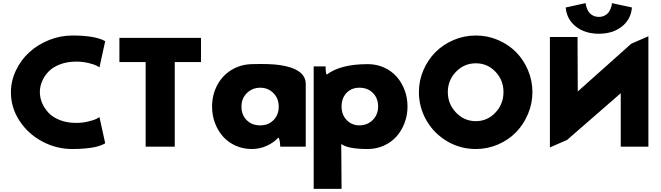

<svg xmlns="http://www.w3.org/2000/svg" viewBox="-20 -938 4226 1228"><path d="M49.8 -347.2Q49.8 -420.9 82.3 -488.5Q114.7 -556.2 168.5 -604.7Q222.2 -653.3 294.2 -682.1Q366.2 -710.9 442.9 -710.9Q589.8 -710.9 652.8 -674.8L616.2 -506.8Q610.4 -511.7 595.7 -519Q581.1 -526.4 544.9 -535.2Q508.8 -543.9 467.8 -543.9Q409.2 -543.9 363 -526.1Q316.9 -508.3 289.8 -479.5Q262.7 -450.7 248.8 -417.2Q234.9 -383.8 234.9 -349.1Q234.9 -314.5 248.8 -280.5Q262.7 -246.6 289.8 -217.3Q316.9 -188 363 -169.9Q409.2 -151.9 467.8 -151.9Q507.8 -151.9 544.9 -161.1Q582 -170.4 595 -177Q607.9 -183.6 616.2 -189L652.8 -22Q649.9 -19.5 644.5 -16.6Q639.2 -13.7 622.6 -7.6Q606 -1.5 584.5 3.2Q563 7.8 525.4 11.5Q487.8 15.1 442.9 15.1Q340.8 15.1 250.5 -33Q160.2 -81.1 105 -165Q49.8 -249 49.8 -347.2Z M743.7 -541V-695.8H1265.6V-541H1097.7V0H911.6V-541Z M1336.4 -255.9Q1336.4 -330.1 1368.4 -391.6Q1400.4 -453.1 1458.5 -489.5Q1516.6 -525.9 1590.3 -527.8Q1704.6 -531.2 1769 -522Q1935.1 -497.6 1935.5 -400.9V0H1772.5Q1770 -52.2 1760.3 -58.1Q1730.5 -25.4 1685.5 -5.1Q1640.6 15.1 1590.3 15.1Q1535.2 15.1 1487.5 -6.1Q1439.9 -27.3 1407 -64Q1374 -100.6 1355.2 -150.4Q1336.4 -200.2 1336.4 -255.9ZM1644.5 -136.2Q1696.3 -136.2 1729.5 -169.9Q1762.7 -203.6 1762.7 -255.9Q1762.7 -308.6 1728.5 -342.8Q1694.3 -377 1644.5 -377Q1593.8 -377 1559.1 -342.8Q1524.4 -308.6 1524.4 -255.9Q1524.4 -203.1 1557.6 -169.7Q1590.8 -136.2 1644.5 -136.2Z M1986.3 270V-513.2H2062.5Q2062.5 -466.8 2070.3 -460.9Q2157.2 -527.8 2332.5 -527.8Q2387.7 -527.8 2435.3 -506.6Q2482.9 -485.4 2515.9 -448.7Q2548.8 -412.1 2567.6 -362.3Q2586.4 -312.5 2586.4 -256.8Q2586.4 -201.2 2567.4 -151.1Q2548.3 -101.1 2515.4 -64.5Q2482.4 -27.8 2434.6 -6.3Q2386.7 15.1 2331.5 15.1Q2205.1 15.1 2162.6 -17.1L2164.6 270ZM2278.3 -136.2Q2329.1 -136.2 2363.8 -170.4Q2398.4 -204.6 2398.4 -256.8Q2398.4 -309.6 2365.2 -343.3Q2332 -377 2278.3 -377Q2227.5 -377 2196 -343.3Q2164.6 -309.6 2164.6 -256.8Q2164.6 -204.1 2197.3 -170.2Q2230 -136.2 2278.3 -136.2Z M2659.2 -349.1Q2659.2 -421.9 2687.7 -488.5Q2716.3 -555.2 2764.6 -604Q2813 -652.8 2880.6 -681.9Q2948.2 -710.9 3023.4 -710.9Q3098.6 -710.9 3166 -681.9Q3233.4 -652.8 3281.2 -604Q3329.1 -555.2 3357.2 -488.5Q3385.3 -421.9 3385.3 -349.1Q3385.3 -276.4 3357.2 -209.5Q3329.1 -142.6 3281.2 -93Q3233.4 -43.5 3165.8 -14.2Q3098.1 15.1 3023.4 15.1Q2923.3 15.1 2839.4 -34.7Q2755.4 -84.5 2707.3 -168.2Q2659.2 -252 2659.2 -349.1ZM3023.4 -163.1Q3097.2 -163.1 3148.7 -218Q3200.2 -272.9 3200.2 -349.1Q3200.2 -425.3 3148.9 -479.2Q3097.7 -533.2 3023.4 -533.2Q2949.2 -533.2 2896.7 -479.2Q2844.2 -425.3 2844.2 -349.1Q2844.2 -272.9 2896.7 -218Q2949.2 -163.1 3023.4 -163.1Z M3598.1 -890.1 3725.1 -918 3727.1 -910.2Q3727.1 -907.7 3728.5 -900.9Q3730 -894 3735.1 -881.3Q3740.2 -868.7 3748.5 -857.7Q3756.8 -846.7 3772.9 -838.4Q3789.1 -830.1 3810.1 -830.1Q3831.1 -830.1 3847.2 -838.4Q3863.3 -846.7 3871.6 -857.9Q3879.9 -869.1 3885 -881.8Q3890.1 -894.5 3891.6 -901.4Q3893.1 -908.2 3893.1 -910.2L3894 -918L4022 -890.1L4021 -882.8Q4012.7 -811 3955.1 -766.6Q3897.5 -722.2 3810.1 -722.2Q3722.7 -722.2 3665 -766.6Q3607.4 -811 3599.1 -882.8ZM3497.1 4.9V-701.2H3673.8L3675.3 -353L4017.1 -658.2L4127 -706.1V0H3950.2V-341.8L3606.9 -43Z"/></svg>

Font: Hussar Preview
Style: Bold
Weight: 700
Foundry: Cannot Into Space Fonts, PlusOne Fonts
Version: Version 2.29RC2 "Millennial"